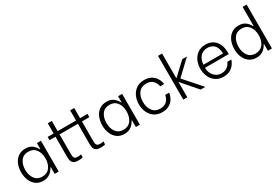

<svg xmlns="http://www.w3.org/2000/svg" viewBox="69 -1793 4127 2843"><g transform="rotate(-30 2132.5 -371.5)"><path d="M51 -267Q51 -345 77.5 -407.5Q104 -470 155.5 -506Q207 -542 279 -542Q350 -542 394.5 -507.5Q439 -473 463 -424H470V-526H539V0H470V-114H463Q437 -63 391.5 -28.5Q346 6 275 6Q205 6 154.5 -30Q104 -66 77.5 -128Q51 -190 51 -267ZM122 -268Q122 -176 166 -115.5Q210 -55 294 -55Q378 -55 422.5 -115.5Q467 -176 467 -268Q467 -360 422.5 -420Q378 -480 294 -480Q209 -480 165.5 -419.5Q122 -359 122 -268Z M1208 -470V-147Q1208 -108 1211.5 -89Q1215 -70 1230.5 -59Q1246 -48 1280 -48Q1305 -48 1335 -55V-5Q1325 -1 1304.5 2Q1284 5 1261 5Q1206 5 1179.5 -13Q1153 -31 1145.5 -60.5Q1138 -90 1138 -138L1139 -470H825V-147Q825 -108 828.5 -89Q832 -70 847 -59Q862 -48 896 -48Q922 -48 952 -55V-5Q942 -1 921.5 2Q901 5 878 5Q823 5 796.5 -13Q770 -31 762.5 -60.5Q755 -90 755 -138L756 -470H654V-526H756V-700H825V-526H1139V-700H1208V-526H1335V-470Z M1439 -267Q1439 -345 1465.5 -407.5Q1492 -470 1543.5 -506Q1595 -542 1667 -542Q1738 -542 1782.5 -507.5Q1827 -473 1851 -424H1858V-526H1927V0H1858V-114H1851Q1825 -63 1779.5 -28.5Q1734 6 1663 6Q1593 6 1542.5 -30Q1492 -66 1465.5 -128Q1439 -190 1439 -267ZM1510 -268Q1510 -176 1554 -115.5Q1598 -55 1682 -55Q1766 -55 1810.5 -115.5Q1855 -176 1855 -268Q1855 -360 1810.5 -420Q1766 -480 1682 -480Q1597 -480 1553.5 -419.5Q1510 -359 1510 -268Z M2064 -268Q2064 -338 2091 -400.5Q2118 -463 2173.5 -502.5Q2229 -542 2311 -542Q2380 -542 2429 -514Q2478 -486 2505 -440Q2532 -394 2539 -341H2472Q2462 -403 2421 -442Q2380 -481 2311 -481Q2225 -481 2179.5 -420.5Q2134 -360 2134 -268Q2134 -175 2179.5 -114.5Q2225 -54 2311 -54Q2380 -54 2421 -92.5Q2462 -131 2472 -194H2539Q2532 -141 2505 -95Q2478 -49 2429 -21Q2380 7 2311 7Q2229 7 2173.5 -32Q2118 -71 2091 -134Q2064 -197 2064 -268Z M2669 0V-748H2738V-327H2742L2955 -526H3035L2788 -292L3046 0H2966L2742 -258H2738V0Z M3115 -268Q3115 -338 3142 -401Q3169 -464 3224 -503Q3279 -542 3359 -542Q3464 -542 3527 -471Q3590 -400 3590 -266V-247H3184V-240Q3184 -192 3205.5 -148.5Q3227 -105 3267 -79Q3307 -53 3358 -53Q3414 -53 3454 -81.5Q3494 -110 3514 -159H3582Q3560 -88 3504 -41Q3448 6 3359 6Q3279 6 3224 -33Q3169 -72 3142 -135Q3115 -198 3115 -268ZM3521 -298Q3517 -397 3473 -441Q3429 -485 3359 -485Q3281 -485 3235.5 -433Q3190 -381 3186 -298Z M3697 -267Q3697 -345 3723.5 -407.5Q3750 -470 3801.5 -506Q3853 -542 3925 -542Q3996 -542 4040.5 -507.5Q4085 -473 4109 -424H4116V-750H4185V0H4116V-114H4109Q4084 -63 4038 -28.5Q3992 6 3922 6Q3852 6 3801 -30Q3750 -66 3723.5 -128Q3697 -190 3697 -267ZM3768 -268Q3768 -176 3812 -115.5Q3856 -55 3941 -55Q4024 -55 4069 -115.5Q4114 -176 4114 -267Q4114 -358 4069 -419Q4024 -480 3941 -480Q3856 -480 3812 -419.5Q3768 -359 3768 -268Z"/></g></svg>

Font: Lopes Sans Light
Style: Regular
Weight: 300
Designer: Gabriel Lam, Diego Maldonado
Foundry: TypeRant, Foresti Design
Version: Version 4.000